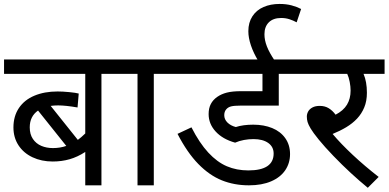

<svg xmlns="http://www.w3.org/2000/svg" viewBox="-20 -916 1921 949"><path d="M307.6 -194.8 168 -369.6Q127 -340.8 127 -286.6Q127 -252.4 142.6 -229.2Q158.2 -206.1 184.1 -195.1Q210 -184.1 241.7 -184.1Q276.9 -184.1 307.6 -194.8ZM585.4 -622.1V-550.8H481.4V0H401.4V-165Q363.3 -140.1 324 -128.9Q284.7 -117.7 240.7 -117.7Q185.1 -117.7 140.6 -138.7Q96.2 -159.7 71.3 -198Q46.4 -236.3 46.4 -286.1Q46.4 -341.8 73.5 -382.1Q100.6 -422.4 150.1 -443.1Q199.7 -463.9 264.6 -463.9Q289.6 -463.9 322.5 -460.7Q355.5 -457.5 369.1 -453.6L363.3 -384.8Q304.2 -395 267.6 -395Q247.6 -395 230.5 -392.6L364.7 -224.6Q380.9 -236.3 401.4 -256.3V-550.8H0V-622.1Z M844.2 -550.8H740.2V0H659.7V-550.8H570.8V-622.1H844.2Z M1142.1 -210.9Q1080.6 -228 1045.9 -265.9Q1011.2 -303.7 1011.2 -352.1Q1011.2 -381.3 1022 -401.9Q1032.7 -422.4 1053.2 -436.8Q1073.7 -451.2 1101.3 -458.3Q1128.9 -465.3 1171.4 -465.3H1277.3V-550.8H829.6V-622.1H1471.7V-550.8H1357.9V-394H1168.9Q1137.7 -394 1122.3 -390.1Q1106.9 -386.2 1097.7 -375Q1088.4 -363.8 1088.4 -346.7Q1088.4 -326.2 1104 -310.5Q1119.6 -294.9 1145.5 -288.1Q1181.6 -299.8 1231.9 -299.8Q1284.2 -299.8 1325.4 -283Q1366.7 -266.1 1390.1 -232.9Q1413.6 -199.7 1413.6 -154.3Q1413.6 -109.9 1389.9 -74.7Q1366.2 -39.6 1320.3 -19.8Q1274.4 0 1210.4 0Q1137.7 0 1076.4 -24.7Q1015.1 -49.3 960.2 -105.5Q905.3 -161.6 857.4 -254.4L926.3 -286.6Q965.8 -209 1009.5 -161.9Q1053.2 -114.7 1101.3 -94.2Q1149.4 -73.7 1207.5 -73.7Q1270 -73.7 1301.3 -94.7Q1332.5 -115.7 1332.5 -157.2Q1332.5 -190.4 1305.7 -209.5Q1278.8 -228.5 1232.9 -228.5Q1209 -228.5 1185.5 -224.1Q1162.1 -219.7 1142.1 -210.9Z M1256.8 -614.7Q1232.9 -653.8 1220.2 -691.7Q1207.5 -729.5 1207.5 -761.7Q1207.5 -804.7 1227.5 -835.4Q1247.6 -866.2 1282.5 -881.3Q1317.4 -896.5 1361.8 -896.5Q1395 -896.5 1421.4 -889.4Q1447.8 -882.3 1468.3 -871.6L1446.3 -805.7Q1429.2 -814.9 1410.4 -821Q1391.6 -827.1 1369.6 -827.1Q1330.6 -827.1 1308.8 -805.7Q1287.1 -784.2 1287.1 -746.6Q1287.1 -717.8 1299.1 -686.8Q1311 -655.8 1338.9 -614.7Z M1880.9 -550.8H1776.9Q1793.5 -512.2 1793.5 -457.5Q1793.5 -416.5 1780.5 -385.3Q1767.6 -354 1744.9 -329.8Q1722.2 -305.7 1691.2 -287.1Q1660.2 -268.6 1624 -253.9Q1664.6 -205.6 1723.9 -150.1Q1783.2 -94.7 1851.6 -41.5L1797.9 12.2Q1756.3 -22 1713.9 -61Q1671.4 -100.1 1627.7 -145.5Q1584 -190.9 1555.4 -226.1Q1526.9 -261.2 1515.4 -280.8Q1503.9 -300.3 1500.2 -313Q1496.6 -325.7 1496.6 -339.8Q1496.6 -353 1503.2 -365Q1509.8 -377 1524.2 -384.8Q1538.6 -392.6 1560.5 -392.6Q1585.9 -392.6 1604.7 -381.1Q1623.5 -369.6 1638.7 -349.1Q1677.2 -369.1 1695.1 -398.7Q1712.9 -428.2 1712.9 -468.3Q1712.9 -487.8 1708.5 -511Q1704.1 -534.2 1696.3 -550.8H1457V-622.1H1880.9Z"/></svg>

Font: NotoSans
Style: Regular
Weight: 400
Designer: Monotype Design team
Foundry: Monotype Imaging Inc.
Version: Version 1.04; ttfautohint (v1.4.1)